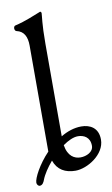

<svg xmlns="http://www.w3.org/2000/svg" viewBox="-86 -750 496 847"><g transform="rotate(-10 161.5 -327.0)"><path d="M22 51C35 51 41 37 44 29C53 5 72 -23 94 -49C109 -6 143 13 189 13C242 13 323 -36 323 -103C323 -156 286 -175 247 -175C215 -175 183 -164 155 -147V-562C155 -652 162 -686 162 -698C162 -701 159 -705 156 -705C155 -705 155 -704 154 -704C122 -692 89 -676 38 -664C34 -663 31 -658 31 -652C31 -646 34 -640 39 -639C72 -632 85 -605 85 -566V-91C38 -42 9 15 9 35C9 43 15 51 22 51ZM221 -41C194 -41 165 -56 157 -107C181 -124 205 -135 225 -135C251 -135 279 -122 279 -83C279 -55 247 -41 221 -41Z"/></g></svg>

Font: EB Garamond
Style: Regular
Weight: 400
Designer: Georg Duffner and Octavio Pardo
Foundry: Georg Duffner
Version: Version 1.000;PS 001.000;hotconv 1.0.88;makeotf.lib2.5.64775